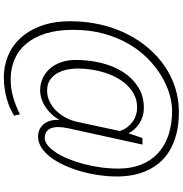

<svg xmlns="http://www.w3.org/2000/svg" viewBox="4 -733 948 996"><g transform="rotate(90 478.0 -235.0)"><path d="M291 -153.3Q291 -223.6 306.9 -287.6Q322.8 -351.6 354.2 -400.4Q385.7 -449.2 432.4 -478.3Q479 -507.3 540.5 -507.3Q562 -507.3 582 -501.5Q602.1 -495.6 618.9 -484.9Q635.7 -474.1 649.2 -459.7Q662.6 -445.3 671.4 -427.7L696.3 -500H730L645.5 -115.2Q641.6 -96.7 640.4 -85Q639.2 -73.2 639.2 -60.5Q639.2 -49.3 641.6 -37.4Q644 -25.4 650.1 -15.6Q656.2 -5.9 667.2 0.5Q678.2 6.8 695.8 6.8Q714.8 6.8 733.9 -8.5Q752.9 -23.9 770.8 -50.8Q788.6 -77.6 803.7 -114.3Q818.8 -150.9 830.3 -193.6Q841.8 -236.3 848.1 -282.7Q854.5 -329.1 854.5 -376Q854.5 -441.9 833.7 -493.7Q813 -545.4 774.2 -581.1Q735.4 -616.7 679.7 -635.3Q624 -653.8 554.2 -653.8Q514.6 -653.8 468 -640.1Q421.4 -626.5 374.8 -598.6Q328.1 -570.8 284.9 -528.6Q241.7 -486.3 208.3 -429.2Q174.8 -372.1 154.8 -300Q134.8 -228 134.8 -140.1Q134.8 -56.6 154.5 4.4Q174.3 65.4 208.7 105.2Q243.2 145 290 164.3Q336.9 183.6 391.1 183.6Q438.5 183.6 482.7 171.1Q526.9 158.7 572.8 135.7L580.1 165.5Q563 176.8 541 186.5Q519 196.3 493.2 203.6Q467.3 210.9 438.7 215.1Q410.2 219.2 379.9 219.2Q324.7 219.2 272.7 198.7Q220.7 178.2 180.2 135.7Q139.6 93.3 115 27.8Q90.3 -37.6 90.3 -127Q90.3 -208 107.2 -281.2Q124 -354.5 154.8 -416.7Q185.5 -479 228.5 -529.5Q271.5 -580.1 323.5 -615.5Q375.5 -650.9 435.5 -669.9Q495.6 -689 560.1 -689Q625.5 -689 675.8 -675.8Q726.1 -662.6 763.4 -639.6Q800.8 -616.7 826.2 -585.7Q851.6 -554.7 866.9 -519Q882.3 -483.4 888.9 -445.3Q895.5 -407.2 895.5 -369.6Q895.5 -323.2 888.7 -274.9Q881.8 -226.6 868.9 -180.9Q856 -135.3 837.4 -94.7Q818.8 -54.2 795.9 -23.9Q772.9 6.3 745.8 23.9Q718.8 41.5 689 41.5Q665.5 41.5 647.9 32Q630.4 22.5 619.6 6.6Q608.9 -9.3 604.5 -29.3Q600.1 -49.3 603 -70.8Q589.8 -46.9 572 -28.1Q554.2 -9.3 533.7 3.9Q513.2 17.1 491.2 23.9Q469.2 30.8 448.7 30.8Q416 30.8 387.5 18.1Q358.9 5.4 337.4 -18.3Q315.9 -42 303.5 -76.2Q291 -110.4 291 -153.3ZM537.1 -472.2Q504.4 -472.2 476.8 -459.7Q449.2 -447.3 426.8 -425.3Q404.3 -403.3 387.2 -373.8Q370.1 -344.2 358.6 -309.8Q347.2 -275.4 341.3 -238Q335.4 -200.7 335.4 -163.1Q335.4 -135.7 341.3 -107.9Q347.2 -80.1 360.4 -57.1Q373.5 -34.2 395.5 -19.8Q417.5 -5.4 449.7 -5.4Q480.5 -5.4 507.3 -18.6Q534.2 -31.7 555.4 -53.7Q576.7 -75.7 591.3 -104Q606 -132.3 612.3 -162.6L659.7 -382.8Q652.8 -403.3 640.9 -419.7Q628.9 -436 613 -447.8Q597.2 -459.5 577.9 -465.8Q558.6 -472.2 537.1 -472.2Z"/></g></svg>

Font: Ufes Sans Thin
Style: Italic
Weight: 100
Designer: Ricardo Esteves & Thais Bronze
Foundry: ProDesignUfes - Ricardo Esteves, Thais Bronze
Version: Version 2.0